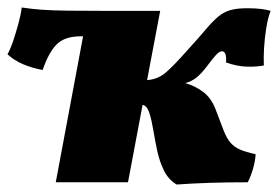

<svg xmlns="http://www.w3.org/2000/svg" viewBox="-23 -487 743 513"><path d="M126 0 199 -390H193Q150 -390 128.5 -368.5Q107 -347 91 -300Q63 -305 38.5 -315.5Q14 -326 -3 -342Q5 -356 12.5 -378.5Q20 -401 26.5 -425Q33 -449 35 -467Q61 -463 89 -461Q117 -459 157 -458.5Q197 -458 258 -458H405L370 -273Q398 -275 418.5 -292Q439 -309 477 -352Q508 -386 526.5 -408Q545 -430 560 -442.5Q575 -455 592.5 -460Q610 -465 638 -465Q660 -465 675.5 -463Q691 -461 700 -458Q693 -440 688.5 -412.5Q684 -385 682.5 -358Q681 -331 682 -312Q660 -308 635 -309Q610 -310 581 -320Q583 -350 570 -350Q563 -350 553.5 -339.5Q544 -329 530 -310Q514 -289 501 -279Q488 -269 472 -265Q497 -258 519 -242Q541 -226 553 -195Q566 -160 574.5 -138.5Q583 -117 593 -105.5Q603 -94 618 -87.5Q633 -81 660 -75Q659 -56 652.5 -34.5Q646 -13 639 0Q532 0 449 6Q427 -7 415 -31.5Q403 -56 397 -84.5Q391 -113 386.5 -140Q382 -167 376 -185.5Q370 -204 358 -207L319 0Z"/></svg>

Font: Vollkorn Black
Style: Italic
Weight: 900
Italic angle: -11°
Designer: Friedrich Althausen
Foundry: Friedrich Althausen
Version: Version 5.000; ttfautohint (v1.8.3)